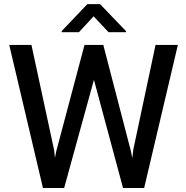

<svg xmlns="http://www.w3.org/2000/svg" viewBox="-20 -934 923 954"><path d="M399.9 -710.9H472.7L449.7 -548.3L298.8 0H224.6L259.3 -181.6ZM249 -188 269.5 0H193.4L25.9 -710.9H136.2ZM752.9 -710.9H863.8L696.3 0H620.1L642.1 -189.5ZM630.9 -181.2 665.5 0H591.3L443.8 -548.3L421.4 -710.9H493.2ZM606 -779.3V-773.9H519.5L445.3 -853L372.1 -773.9H286.6V-779.8L414.1 -913.6H477.1Z"/></svg>

Font: Heebo Medium
Style: Regular
Weight: 500
Designer: Oded Ezer
Foundry: Ezer Type House
Version: Version 3.100